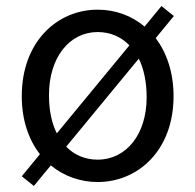

<svg xmlns="http://www.w3.org/2000/svg" viewBox="-20 -589 646 635"><path d="M92 26 148 -42C192 -6 246 13 303 13C436 13 554 -91 554 -271C554 -350 531 -415 495 -463L555 -536L514 -569L458 -501C415 -538 360 -557 303 -557C170 -557 52 -452 52 -271C52 -191 75 -127 112 -79L52 -6ZM303 -61C262 -61 226 -76 199 -104L439 -395C456 -361 465 -317 465 -267C465 -144 397 -61 303 -61ZM168 -148C151 -181 142 -224 142 -275C142 -398 209 -483 303 -483C344 -483 380 -468 408 -439Z"/></svg>

Font: Source Han Sans JP
Style: Regular
Weight: 400
Designer: Ryoko NISHIZUKA 西塚涼子 (kana, bopomofo & ideographs); Paul D. Hunt (Latin, Greek & Cyrillic); Sandoll Communications 산돌커뮤니
Foundry: Adobe
Version: Version 2.004;hotconv 1.0.118;makeotfexe 2.5.65603